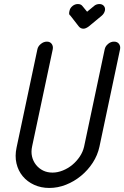

<svg xmlns="http://www.w3.org/2000/svg" viewBox="-20 -931 615 950"><path d="M139 -207Q133 -180 138.5 -156.5Q144 -133 158.5 -115Q173 -97 193.5 -87Q214 -77 240 -77Q265 -77 291 -87.5Q317 -98 338 -115.5Q359 -133 374.5 -156Q390 -179 396 -205L498 -687Q501 -702 514.5 -713.5Q528 -725 544 -725Q561 -725 569 -713.5Q577 -702 574 -687L472 -205Q463 -163 439 -126Q415 -89 381 -61Q347 -33 306.5 -17Q266 -1 224 -1Q183 -1 149 -16.5Q115 -32 92.5 -59Q70 -86 61.5 -122.5Q53 -159 62 -201L165 -687Q168 -702 182 -713.5Q196 -725 212 -725Q228 -725 236 -713.5Q244 -702 241 -687ZM328 -854Q322 -858 322 -864.5Q322 -871 324 -878Q327 -892 339 -901.5Q351 -911 365 -911Q380 -911 387 -902L411 -873L446 -902Q457 -911 472 -911Q486 -911 494 -901.5Q502 -892 499 -878Q495 -863 483 -853L419 -800Q404 -789 393 -789Q379 -789 370 -800Z"/></svg>

Font: VDS Compensated
Style: Light Italic
Weight: 300
Italic angle: -12°
Designer: artmaker
Foundry: artmaker
Version: Version 1.000 2012 initial release